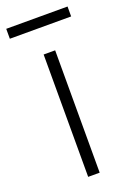

<svg xmlns="http://www.w3.org/2000/svg" viewBox="-164 -732 534 782"><g transform="rotate(-20 103.0 -340.5)"><path d="M77.1 -530.3H127V0H77.1ZM235.4 -637.7H-30.3V-680.7H235.4Z"/></g></svg>

Font: Pretendard JP ExtraLight
Style: Regular
Weight: 200
Designer: Base glyphs from Inter by Rasmus Andersson; Hangeul glyphs from Noto Sans CJK(Source Han Sans) by Jang Soo-young and Kan
Foundry: Kil Hyung-jin
Version: Version 1.309